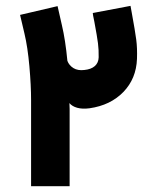

<svg xmlns="http://www.w3.org/2000/svg" viewBox="-20 -641 541 661"><path d="M192.9 -555.2 178.2 -619.9 49.1 -589.7 64.2 -525.4Q75.3 -479.1 81.2 -412.5Q87 -345.8 87 -297V0H219.7V-266.2Q219.3 -273.2 219 -286.1Q228.1 -275 245.6 -270Q263.1 -265 288.1 -268.2Q360.3 -278.5 404.7 -324.3Q449.1 -370.1 451.6 -438.5Q452.9 -475.1 449 -504.8Q445.1 -534.6 433.5 -597.8Q430.6 -612.3 429.3 -620.8L299.4 -596.2Q299.8 -591.7 300.6 -587Q302 -579.1 304.8 -566.2Q314.5 -514.5 317.3 -492Q320.2 -469.6 319.7 -443.6Q319.1 -424.8 306.5 -413.6Q293.9 -402.4 270.6 -400.1Q248.1 -397.2 232.9 -406.5Q217.8 -415.9 212 -431.5Q205.2 -503.4 192.9 -555.2Z"/></svg>

Font: Arad-VF Thin Dots1
Style: Regular
Weight: 100
Designer: Mohammad Darvishi
Version: Version 1.000;August 30, 2024;FontCreator 15.0.0.2992 64-bit